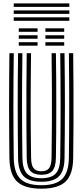

<svg xmlns="http://www.w3.org/2000/svg" viewBox="-20 -1118 494 1147"><path d="M227.2 9.2Q127 9.2 82.4 -33Q37.8 -75.2 36.2 -174Q35.5 -248 34.9 -325.9Q34.2 -403.8 34.2 -483.2Q34.2 -562.8 34.8 -642.5Q35.2 -722.2 36.2 -800H62.2Q61.2 -724.2 60.6 -645Q60 -565.8 60 -485.6Q60 -405.5 60.6 -327.1Q61.2 -248.8 62.2 -174.2Q63.5 -87.5 101.8 -49.5Q140 -11.5 227.2 -11.5Q314 -11.5 352 -49.5Q390 -87.5 391.5 -174.2Q392.5 -248.2 393 -326Q393.5 -403.8 393.5 -483.4Q393.5 -563 393 -642.8Q392.5 -722.5 391.5 -800H417.2Q418.5 -699 419 -593.5Q419.5 -488 419.1 -382.1Q418.8 -276.2 417.2 -174Q416 -75 371.4 -32.9Q326.8 9.2 227.2 9.2ZM227.2 -32.2Q153.8 -32.2 121.4 -65.1Q89 -98 88 -173.8Q87 -254.2 86.4 -330.4Q85.8 -406.5 85.8 -481.9Q85.8 -557.2 86.2 -635.9Q86.8 -714.5 88 -800H113.8Q112.8 -716 112.1 -636.1Q111.5 -556.2 111.6 -479.1Q111.8 -402 112.2 -326.2Q112.8 -250.5 113.8 -174.8Q114.8 -109.5 140.9 -81.4Q167 -53.2 227.2 -53.2Q287 -53.2 313 -81.4Q339 -109.5 339.8 -174.8Q341 -250 341.5 -327.9Q342 -405.8 342 -484.9Q342 -564 341.5 -643.2Q341 -722.5 339.8 -800H365.5Q366.8 -714.8 367.2 -634.6Q367.8 -554.5 367.8 -477.8Q367.8 -401 367.1 -325.5Q366.5 -250 365.5 -173.8Q364.8 -98.5 332.9 -65.4Q301 -32.2 227.2 -32.2ZM227.2 -74Q181.5 -74 161 -97.4Q140.5 -120.8 139.5 -175.8Q138.2 -273.5 137.8 -378.2Q137.2 -483 137.8 -589.8Q138.2 -696.5 139.5 -800H165.5Q164.5 -726.2 163.9 -650Q163.2 -573.8 163.2 -495.5Q163.2 -417.2 163.8 -337.2Q164.2 -257.2 165.8 -175.8Q166.2 -131.2 180.9 -113Q195.5 -94.8 227.2 -94.8Q258.8 -94.8 273 -113Q287.2 -131.2 288 -175.8Q289.5 -282.5 290 -387Q290.5 -491.5 290 -594.5Q289.5 -697.5 288.2 -800H314Q315.2 -725 315.8 -645.9Q316.2 -566.8 316.2 -487Q316.2 -407.2 315.8 -328.6Q315.2 -250 314 -175.8Q313 -120.5 292.8 -97.2Q272.5 -74 227.2 -74ZM251.2 -928V-948.8H363.5V-928ZM92.2 -845V-865.8H204.5V-845ZM92.2 -886.5V-907.2H204.5V-886.5ZM92.2 -928V-948.8H204.5V-928ZM251.2 -845V-865.8H363.5V-845ZM251.2 -886.5V-907.2H363.5V-886.5ZM394.2 -1076.8H62V-1097.5H394.2ZM394.2 -993.8H62V-1014.5H394.2ZM394.2 -1035.2H62V-1056H394.2Z"/></svg>

Font: Big Shoulders Inline Display Thin ExtraBold
Style: Regular
Weight: 800
Version: Version 2.002